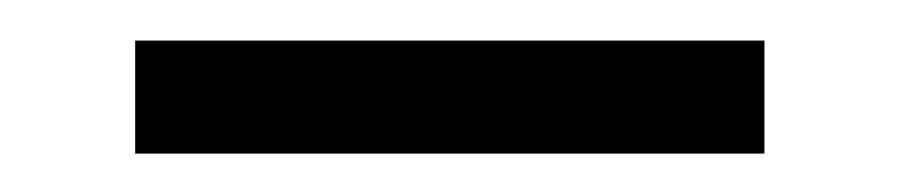

<svg xmlns="http://www.w3.org/2000/svg" viewBox="-20 -20 465 97"><path d="M48.3 57.6V0.5H366.2V57.6Z"/></svg>

Font: Pontano Sans
Style: Regular
Weight: 400
Designer: Vernon Adams
Foundry: Vernon Adams
Version: Version 2.001